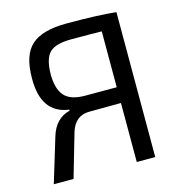

<svg xmlns="http://www.w3.org/2000/svg" viewBox="-105 -791 822 883"><g transform="rotate(-15 306.5 -349.5)"><path d="M201 -308 200 -313Q70 -331 72 -497Q72 -606 123 -652.5Q174 -699 291 -699Q443 -699 526 -690V0H438V-281Q423 -281 373 -280.5Q323 -280 288 -280Q219 -280 197 -207L137 0H43L107 -211Q131 -291 201 -308ZM438 -356V-622Q400 -623 292 -623Q219 -623 190 -595Q161 -567 160 -492Q160 -423 189 -389.5Q218 -356 288 -356Z"/></g></svg>

Font: Exo 2.0
Style: Regular
Weight: 400
Designer: Natanael Gama
Version: Version 1.001;PS 001.001;hotconv 1.0.70;makeotf.lib2.5.58329